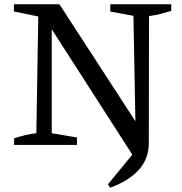

<svg xmlns="http://www.w3.org/2000/svg" viewBox="-20 -678 853 898"><path d="M496 -658H781V-627Q754 -619 728.5 -612.5Q703 -606 677 -603L676 -9Q676 65 628.5 117Q581 169 495 200L485 184L626 12L618 75L201 -574L222 -580V-55L340 -35V0H46V-31Q73 -40 98.5 -46Q124 -52 150 -55L159 -601L45 -624V-658H258L634 -79L614 -74L604 -604L496 -624Z"/></svg>

Font: Piazzolla Thin Medium
Style: Regular
Weight: 500
Version: Version 2.005